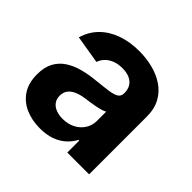

<svg xmlns="http://www.w3.org/2000/svg" viewBox="-142 -704 865 865"><g transform="rotate(45 290.5 -271.5)"><path d="M215 10.6Q162.9 10.6 121.7 -7.8Q80.6 -26.1 57 -62.4Q33.4 -98.7 33.4 -152.6Q33.4 -198.5 50.1 -229.1Q66.8 -259.7 95.8 -278.4Q124.9 -297.1 161.8 -306.8Q198.7 -316.6 239.2 -320.4Q286.5 -325.2 315.5 -329.4Q344.6 -333.6 358.1 -342.5Q371.7 -351.5 371.7 -369.2V-371.6Q371.7 -394.9 361.8 -411.1Q351.8 -427.3 332.8 -435.9Q313.7 -444.5 285.9 -444.5Q257.9 -444.5 237 -436Q216 -427.4 202.6 -413.2Q189.2 -399 183.3 -381.3L49 -403.6Q62.9 -451.3 95.6 -484.5Q128.4 -517.7 177 -535.2Q225.7 -552.7 286.4 -552.7Q330.3 -552.7 371.8 -542.3Q413.3 -531.9 446.3 -509.7Q479.3 -487.6 498.7 -452.4Q518.1 -417.2 518.1 -367.5V0H379.2V-75.8H374.4Q361.2 -50.4 339.2 -31Q317.3 -11.5 286.4 -0.4Q255.5 10.6 215 10.6ZM256.2 -92.1Q290.8 -92.1 317 -105.9Q343.1 -119.6 357.9 -143Q372.8 -166.4 372.8 -195.2V-254.2Q366.1 -249.7 353 -245.8Q340 -241.8 323.9 -238.7Q307.8 -235.6 292.1 -233.3Q276.5 -231 264.3 -229.3Q237.3 -225.7 216.8 -216.9Q196.4 -208.2 185 -193.6Q173.7 -179 173.7 -156.9Q173.7 -135.7 184.4 -121.3Q195.1 -106.9 213.6 -99.5Q232.2 -92.1 256.2 -92.1Z"/></g></svg>

Font: Inter Variable LoSnoCo
Style: Regular
Weight: 400
Designer: Rasmus Andersson
Foundry: rsms
Version: Version 4.000;git-a52131595; featfreeze: case,dlig,ss01,ss02